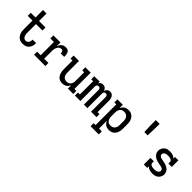

<svg xmlns="http://www.w3.org/2000/svg" viewBox="241 -2142 3717 3717"><g transform="rotate(45 2100.0 -283.5)"><path d="M377 8Q350 8 323.5 1.5Q297 -5 275 -21Q253 -37 237.5 -59.5Q222 -82 212.5 -107.5Q203 -133 200 -160Q197 -187 197 -214V-446H68V-530H197V-735H293V-530H470V-446H293V-214Q293 -199 294 -184Q295 -169 298.5 -154Q302 -139 308 -125Q314 -111 324 -99.5Q334 -88 348 -82Q362 -76 377 -76Q396 -76 413.5 -84.5Q431 -93 441.5 -109Q452 -125 456.5 -144Q461 -163 461 -182Q461 -183 461 -184.5Q461 -186 461 -188H556Q556 -185 556 -182.5Q556 -180 556 -177Q556 -153 551.5 -129Q547 -105 536.5 -83Q526 -61 509.5 -42.5Q493 -24 471.5 -12.5Q450 -1 426 3.5Q402 8 377 8Z M687 0V-84H784V-446H687V-530H880V-425Q888 -447 900 -468.5Q912 -490 930 -506Q948 -522 971.5 -530Q995 -538 1019 -538Q1037 -538 1055.5 -534.5Q1074 -531 1088.5 -519.5Q1103 -508 1111 -491Q1119 -474 1123 -456Q1127 -438 1127.5 -419.5Q1128 -401 1128 -383H1033Q1033 -391 1032.5 -399.5Q1032 -408 1030 -416.5Q1028 -425 1024 -433Q1020 -441 1013.5 -446Q1007 -451 998.5 -452.5Q990 -454 981 -454Q962 -454 945 -446Q928 -438 916 -423Q904 -408 897 -390.5Q890 -373 886 -355Q882 -337 881 -318.5Q880 -300 880 -281V-84H996V0Z M1462 8Q1436 8 1410.5 1Q1385 -6 1364 -22Q1343 -38 1329 -60Q1315 -82 1306.5 -107Q1298 -132 1295 -158Q1292 -184 1292 -210V-446H1239V-530H1387V-210Q1387 -193 1389.5 -176.5Q1392 -160 1397.5 -144.5Q1403 -129 1413 -115.5Q1423 -102 1437 -93Q1451 -84 1467 -80Q1483 -76 1500 -76Q1517 -76 1533 -80Q1549 -84 1563 -93Q1577 -102 1587 -115.5Q1597 -129 1602.5 -144.5Q1608 -160 1610.5 -176.5Q1613 -193 1613 -210V-446H1560V-530H1708V-84H1761V0H1613V-91Q1603 -69 1588.5 -49.5Q1574 -30 1554 -17Q1534 -4 1510 2Q1486 8 1462 8Z M1805 0V-84H1858V-446H1805V-530H1954V-484Q1960 -496 1969 -506.5Q1978 -517 1989 -524.5Q2000 -532 2013.5 -535Q2027 -538 2041 -538Q2041 -538 2041 -538Q2041 -538 2041 -538Q2058 -538 2074 -533Q2090 -528 2103 -517.5Q2116 -507 2125 -492.5Q2134 -478 2139 -462Q2144 -477 2152.5 -492Q2161 -507 2173.5 -517.5Q2186 -528 2202 -533Q2218 -538 2235 -538Q2235 -538 2235 -538Q2235 -538 2235 -538Q2252 -538 2268.5 -533Q2285 -528 2298 -517Q2311 -506 2319.5 -491.5Q2328 -477 2333 -460.5Q2338 -444 2340 -427Q2342 -410 2342 -394V-84H2395V0H2246V-394Q2246 -405 2244 -416Q2242 -427 2235.5 -436Q2229 -445 2218.5 -449.5Q2208 -454 2197 -454Q2186 -454 2175.5 -449.5Q2165 -445 2158.5 -436Q2152 -427 2150 -416Q2148 -405 2148 -394V0H2052V-394Q2052 -405 2050 -416Q2048 -427 2041.5 -436Q2035 -445 2024.5 -449.5Q2014 -454 2003 -454Q1992 -454 1981.5 -449.5Q1971 -445 1964.5 -436Q1958 -427 1956 -416Q1954 -405 1954 -394V0Z M2439 205V121H2492V-446H2439V-530H2587V-439Q2597 -461 2612 -480.5Q2627 -500 2647 -513.5Q2667 -527 2690.5 -532.5Q2714 -538 2739 -538Q2765 -538 2791 -531.5Q2817 -525 2839 -509.5Q2861 -494 2876.5 -471.5Q2892 -449 2901 -424.5Q2910 -400 2913 -373.5Q2916 -347 2916 -320V-210Q2916 -183 2913 -156.5Q2910 -130 2901 -105.5Q2892 -81 2876.5 -58.5Q2861 -36 2839 -20.5Q2817 -5 2791 1.5Q2765 8 2739 8Q2714 8 2690.5 2.5Q2667 -3 2647 -16.5Q2627 -30 2612 -49.5Q2597 -69 2587 -91V121H2664V205ZM2701 -76Q2718 -76 2735 -79.5Q2752 -83 2766.5 -92Q2781 -101 2791.5 -114.5Q2802 -128 2809 -143.5Q2816 -159 2818.5 -176Q2821 -193 2821 -210V-320Q2821 -337 2818.5 -354Q2816 -371 2809 -386.5Q2802 -402 2791.5 -415.5Q2781 -429 2766.5 -438Q2752 -447 2735 -450.5Q2718 -454 2701 -454Q2684 -454 2667.5 -450.5Q2651 -447 2637.5 -437.5Q2624 -428 2614 -414.5Q2604 -401 2598 -385.5Q2592 -370 2589.5 -353.5Q2587 -337 2587 -320V-210Q2587 -193 2589.5 -176.5Q2592 -160 2598 -144.5Q2604 -129 2614 -115.5Q2624 -102 2637.5 -92.5Q2651 -83 2667.5 -79.5Q2684 -76 2701 -76Z M3255 -451Q3251 -531 3249 -611Q3247 -691 3247 -772H3353Q3353 -691 3351 -611Q3349 -531 3345 -451Z M3929 8Q3910 8 3890 5.5Q3870 3 3851 -2.5Q3832 -8 3815 -18.5Q3798 -29 3785 -43V0H3692V-181H3785V-136Q3785 -124 3791 -113.5Q3797 -103 3807 -96.5Q3817 -90 3828 -86Q3839 -82 3851 -80Q3863 -78 3874.5 -77Q3886 -76 3898 -76Q3911 -76 3923.5 -77Q3936 -78 3948 -81Q3960 -84 3971.5 -89Q3983 -94 3992.5 -102.5Q4002 -111 4007.5 -122.5Q4013 -134 4013 -147Q4013 -165 4001 -179.5Q3989 -194 3972 -200.5Q3955 -207 3937 -210Q3919 -213 3901.5 -216.5Q3884 -220 3866.5 -224Q3849 -228 3831.5 -233Q3814 -238 3797.5 -245.5Q3781 -253 3766.5 -263Q3752 -273 3739 -286.5Q3726 -300 3717.5 -315.5Q3709 -331 3704 -348.5Q3699 -366 3699 -384Q3699 -406 3705 -427Q3711 -448 3722 -466.5Q3733 -485 3750 -499.5Q3767 -514 3786.5 -523Q3806 -532 3828 -535Q3850 -538 3871 -538Q3891 -538 3910.5 -535.5Q3930 -533 3949 -527Q3968 -521 3985 -511Q4002 -501 4015 -487V-530H4108V-349H4015V-394Q4015 -406 4009 -416.5Q4003 -427 3993.5 -433.5Q3984 -440 3972.5 -444Q3961 -448 3949.5 -450Q3938 -452 3926 -453Q3914 -454 3902 -454Q3885 -454 3867 -451.5Q3849 -449 3833 -440.5Q3817 -432 3806 -417Q3795 -402 3795 -384Q3795 -366 3807 -351.5Q3819 -337 3835.5 -330Q3852 -323 3870 -320Q3888 -317 3906 -313.5Q3924 -310 3941.5 -306Q3959 -302 3976 -297Q3993 -292 4009.5 -284.5Q4026 -277 4041 -267Q4056 -257 4068.5 -244Q4081 -231 4090 -215.5Q4099 -200 4104 -182Q4109 -164 4109 -146Q4109 -124 4102.5 -102.5Q4096 -81 4084 -62Q4072 -43 4054.5 -29Q4037 -15 4016.5 -6.5Q3996 2 3974 5Q3952 8 3929 8Z"/></g></svg>

Font: Iosevka Curly Slab MdEx
Style: Regular
Weight: 500
Width: 7
Monospace: yes
Designer: Belleve Invis
Foundry: Belleve Invis
Version: Version 11.1.0; ttfautohint (v1.8.3)